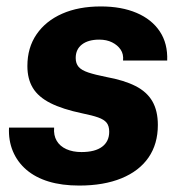

<svg xmlns="http://www.w3.org/2000/svg" viewBox="-20 -566 563 596"><path d="M226 10Q172 10 131 -2.5Q90 -15 62 -39Q34 -63 20 -96.5Q6 -130 8 -170H148Q146 -146 156 -129Q166 -112 186 -103Q206 -94 233 -94Q275 -94 297 -110.5Q319 -127 319 -157Q319 -175 311 -185Q303 -195 284.5 -201.5Q266 -208 236 -214Q174 -227 136.5 -246Q99 -265 82 -293Q65 -321 65 -361Q65 -418 93.5 -459.5Q122 -501 173 -523.5Q224 -546 293 -546Q357 -546 404 -526Q451 -506 476 -468.5Q501 -431 499 -378H362Q364 -398 354.5 -412Q345 -426 328 -434.5Q311 -443 288 -443Q254 -443 234.5 -428Q215 -413 215 -386Q215 -369 224 -358.5Q233 -348 254 -341Q275 -334 310 -327Q365 -317 400.5 -299Q436 -281 453 -251.5Q470 -222 470 -178Q470 -119 441 -77Q412 -35 357 -12.5Q302 10 226 10Z"/></svg>

Font: Mona Sans ExtraLight
Style: Bold Italic
Weight: 700
Italic angle: -11.6951°
Version: Version 2.000